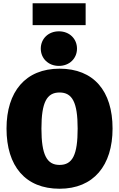

<svg xmlns="http://www.w3.org/2000/svg" viewBox="-20 -1137 730 1177"><path d="M505 -983V-1117H180V-983ZM341 -945C276 -945 230 -899 230 -839C230 -779 276 -733 341 -733C406 -733 452 -779 452 -839C452 -899 406 -945 341 -945ZM345 -716C136 -716 20 -575 20 -349C20 -118 136 20 345 20C554 20 670 -123 670 -349C670 -580 554 -716 345 -716ZM345 -570C423 -570 456 -510 456 -349C456 -188 425 -126 345 -126C267 -126 234 -188 234 -349C234 -510 267 -570 345 -570Z"/></svg>

Font: Fira Sans Heavy
Style: Regular
Weight: 900
Designer: bBox Type GmbH & Carrois Corporate GbR & Edenspiekermann AG
Foundry: bBox Type GmbH & Carrois Corporate GbR & Edenspiekermann AG
Version: Version 4.300;PS 004.300;hotconv 1.0.88;makeotf.lib2.5.64775